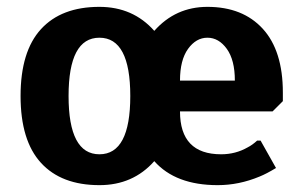

<svg xmlns="http://www.w3.org/2000/svg" viewBox="-20 -530 885 560"><path d="M270 10Q159 10 99.5 -55Q40 -120 40 -250Q40 -380 99.5 -445Q159 -510 270 -510Q368 -510 430 -440Q492 -510 585 -510Q688 -510 746.5 -446Q805 -382 805 -260V-235L775 -205H505Q505 -80 625 -80Q667 -80 702 -100Q716 -107 730 -120H740L785 -40Q757 -23 737 -15Q677 10 615 10Q492 10 430 -60Q368 10 270 10ZM180 -250Q180 -80 270 -80Q360 -80 360 -250Q360 -420 270 -420Q180 -420 180 -250ZM505 -295H665Q665 -355 641.5 -387.5Q618 -420 585 -420Q552 -420 528.5 -387.5Q505 -355 505 -295Z"/></svg>

Font: Scada
Style: Bold
Weight: 700
Designer: Jovanny Lemonad
Foundry: Jovanny Lemonad
Version: Version 4.100;PS 004.100;hotconv 1.0.88;makeotf.lib2.5.64775